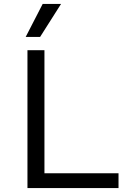

<svg xmlns="http://www.w3.org/2000/svg" viewBox="-20 -952 690 972"><path d="M119 0V-698H205V-75H580V0ZM110 -765 196 -932H289L183 -765Z"/></svg>

Font: Azeret Mono Thin Light
Style: Regular
Weight: 300
Version: Version 1.002